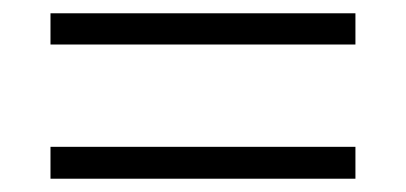

<svg xmlns="http://www.w3.org/2000/svg" viewBox="-20 -497 611 289"><path d="M56 -430V-477H515V-430ZM56 -228V-276H515V-228Z"/></svg>

Font: Noto Sans Lao Light
Style: Regular
Weight: 300
Designer: Monotype Design Team
Foundry: Monotype Imaging Inc.
Version: Version 2.003; ttfautohint (v1.8.4.7-5d5b)